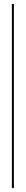

<svg xmlns="http://www.w3.org/2000/svg" viewBox="-20 -770 127 954"><path d="M39 164.5V-750H49V164.5Z"/></svg>

Font: Imbue 100pt Light
Style: Regular
Weight: 300
Designer: Tyler Finck
Foundry: Etcetera Type Company
Version: Version 1.102; ttfautohint (v1.8.3)